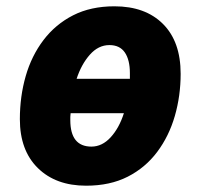

<svg xmlns="http://www.w3.org/2000/svg" viewBox="-20 -579 635 609"><path d="M253 10Q157 10 100 -46Q43 -102 43 -201Q43 -273 61.5 -337.5Q80 -402 118 -452Q156 -502 212 -530.5Q268 -559 343 -559Q441 -559 497 -503Q553 -447 553 -345Q553 -275 534.5 -211Q516 -147 478.5 -97Q441 -47 385 -18.5Q329 10 253 10ZM392 -329V-347Q392 -389 376 -412.5Q360 -436 327 -436Q292 -436 265 -405.5Q238 -375 223 -329ZM270 -114Q304 -114 331 -143.5Q358 -173 373 -220H204Q203 -213 203 -208Q203 -203 203 -198Q203 -114 270 -114Z"/></svg>

Font: Noto Sans ExtraBold
Style: Italic
Weight: 800
Italic angle: -12°
Designer: Monotype Design Team
Foundry: Monotype Imaging Inc.
Version: Version 2.013; ttfautohint (v1.8.4.7-5d5b)